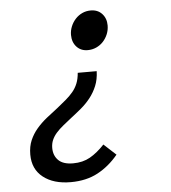

<svg xmlns="http://www.w3.org/2000/svg" viewBox="-51 -546 702 787"><g transform="rotate(-5 300.0 -153.0)"><path d="M354 -250Q353 -216 342 -189.5Q331 -163 314 -141.5Q297 -120 275.5 -102Q254 -84 233 -68Q214 -53 198 -40Q182 -27 170 -13.5Q158 0 151.5 15Q145 30 145 48Q145 79 164.5 98.5Q184 118 225 118Q265 118 295 101Q325 84 355 52L405 98Q368 143 320.5 168.5Q273 194 209 194Q138 194 95.5 160.5Q53 127 53 67Q53 34 64 8.5Q75 -17 93 -38Q111 -59 134 -77.5Q157 -96 181 -114Q201 -130 217.5 -144Q234 -158 246.5 -173Q259 -188 266.5 -206.5Q274 -225 276 -250ZM351 -500Q380 -500 397.5 -481Q415 -462 415 -433Q415 -414 408 -397Q401 -380 389 -367Q377 -354 360.5 -346.5Q344 -339 325 -339Q297 -339 279.5 -358Q262 -377 262 -407Q262 -425 269 -442Q276 -459 288 -472Q300 -485 316 -492.5Q332 -500 351 -500Z"/></g></svg>

Font: Source Code Pro Medium
Style: Italic
Weight: 500
Italic angle: -11°
Monospace: yes
Designer: Paul D. Hunt, Teo Tuominen
Foundry: Adobe Systems Incorporated
Version: Version 1.050;PS 1.000;hotconv 16.6.51;makeotf.lib2.5.65220